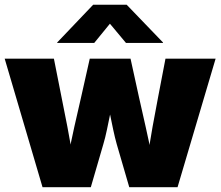

<svg xmlns="http://www.w3.org/2000/svg" viewBox="-21 -780 919 800"><path d="M156.2 0 -1.5 -535.6H203.6L235.4 -375Q247.1 -316.4 259.8 -251.7Q272.5 -187 282.7 -115.7H261.7Q273.9 -187 288.8 -252Q303.7 -316.9 316.9 -375L353 -535.6H522.9L558.1 -375Q570.8 -316.4 585.9 -251.7Q601.1 -187 613.3 -115.7H593.3Q603 -187 614.7 -251.7Q626.5 -316.4 637.7 -375L668.5 -535.6H877.4L718.8 0H517.6L465.3 -179.7Q458 -205.6 450.7 -239.7Q443.4 -273.9 436.3 -309.3Q429.2 -344.7 421.9 -372.6H453.1Q446.3 -344.7 439 -309.3Q431.6 -273.9 424.6 -239.7Q417.5 -205.6 409.7 -179.7L357.4 0ZM371.6 -601.1H217.3V-603L367.2 -760.3H506.8L658.2 -603V-601.1H503.9L437 -681.2Z"/></svg>

Font: Inter 20pt Black
Style: Regular
Weight: 900
Version: Version 4.001;git-66647c0bb